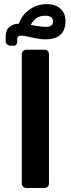

<svg xmlns="http://www.w3.org/2000/svg" viewBox="-20 -928 351 953"><path d="M31.9 -701.2Q23.9 -701.2 16 -707.2Q8.1 -713.2 8.1 -724.2V-745.9Q8.1 -779.2 27.2 -794.7Q46.4 -810.1 71.9 -810.1Q81.9 -810.1 93.9 -809.4Q105.9 -808.7 118.9 -806.7L163.6 -799Q177.6 -796.6 188.6 -795.6Q199.6 -794.6 208.6 -794.6Q243.5 -794.6 243.5 -821.4Q243.5 -835.6 233.2 -842.9Q222.9 -850.1 205.9 -850.1Q175.2 -850.1 155.7 -834.2Q136.1 -818.2 125.4 -787L68.2 -794.2Q83 -848.7 123.1 -878.2Q163.2 -907.6 213 -907.6Q254.5 -907.6 279.7 -885.2Q305 -862.9 305 -823.4Q305 -777.5 279.6 -755.1Q254.1 -732.7 204.5 -732.7Q191.9 -732.7 178.4 -734.6Q164.9 -736.4 148.9 -739.7L114.7 -747Q107.2 -749 99.4 -750Q91.6 -751 84.4 -751Q65.4 -751 65.4 -732.6V-723.6Q65.4 -713.2 61.7 -707.2Q58.1 -701.2 48.1 -701.2ZM111.1 5Q101.1 5 94.6 -1.5Q88.1 -8 88.1 -18V-658.2Q88.1 -668.2 94.6 -674.7Q101.1 -681.2 111.1 -681.2H200.1Q211.1 -681.2 217.1 -674.7Q223.1 -668.2 223.1 -658.2V-18Q223.1 -8 217.1 -1.5Q211.1 5 200.1 5Z"/></svg>

Font: Rubik Light
Style: Italic
Weight: 300
Italic angle: -12°
Designer: Hubert and Fischer
Foundry: Hubert and Fischer
Version: Version 2.300;gftools[0.9.30]